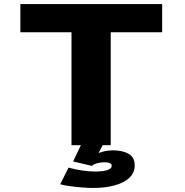

<svg xmlns="http://www.w3.org/2000/svg" viewBox="-20 -720 915 952"><path d="M334.5 0V-560H81V-700H784V-560H529V0ZM441.5 212Q420 212 387.8 209.5Q355.5 207 325 202.8Q294.5 198.5 278.5 193.5L320 111Q352.5 120.5 388.2 125.5Q424 130.5 451.5 130.5Q490 130.5 512 123.5Q534 116.5 534 102.5Q534 84.5 497.5 84.5Q484.5 84.5 465.8 88.5Q447 92.5 435.5 102.5L342.5 80.5L381 0H489L469 38.5Q503.5 25.5 540.5 25.5Q587.5 25.5 617.8 42.8Q648 60 648 100Q648 137 621 162Q594 187 547.2 199.5Q500.5 212 441.5 212Z"/></svg>

Font: Trispace SemiExpanded ExtraBold
Style: Regular
Weight: 800
Width: 6
Designer: Tyler Finck
Foundry: Etcetera Type Company
Version: Version 1.210; ttfautohint (v1.8.3)